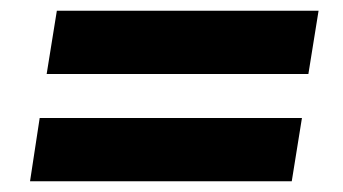

<svg xmlns="http://www.w3.org/2000/svg" viewBox="-20 -466 640 358"><path d="M67 -328 86 -446H574L555 -328ZM36 -128 54 -246H543L524 -128Z"/></svg>

Font: Winston ExtraBold
Style: Italic
Weight: 800
Italic angle: -9°
Designer: Original fonts by Vernon Adams / Changes by Cristiano Sobral
Foundry: Original fonts by Vernon Adams / Changes by Cristiano Sobral
Version: Version 2.503;July 17, 2020;FontCreator 13.0.0.2655 64-bit